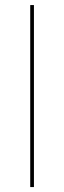

<svg xmlns="http://www.w3.org/2000/svg" viewBox="-20 -758 260 778"><path d="M102.5 0V-737.5H117.5V0Z"/></svg>

Font: Epilogue Thin
Style: Regular
Weight: 250
Designer: Tyler Finck
Foundry: Etcetera Type Co
Version: Version 2.111